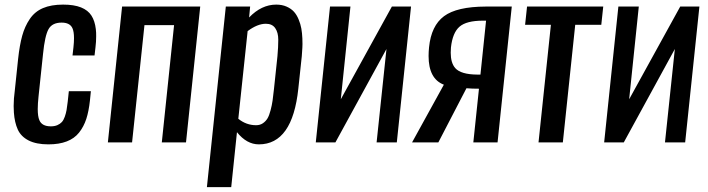

<svg xmlns="http://www.w3.org/2000/svg" viewBox="-20 -606 3014 817"><path d="M186 8.3Q134.3 8.3 101.8 -8.3Q69.3 -24.9 55.7 -54.7Q42 -85 39.1 -127Q38.1 -140.1 38.1 -154.8Q38.1 -185.5 43 -221.2L57.1 -355.5Q63.5 -414.1 74.5 -453.9Q85.4 -493.7 106.7 -525.1Q127.9 -556.6 162.8 -571.5Q197.8 -586.4 248.5 -586.4Q294.9 -586.4 324.7 -574.5Q354.5 -562.5 369.1 -539.6Q383.8 -516.6 387.7 -482.4Q389.6 -467.3 389.2 -450.7Q389.2 -428.7 386.2 -403.8L382.3 -370.1H288.6L292.5 -404.3Q294.9 -426.3 294.9 -443.4Q294.9 -471.7 288.1 -486.3Q277.3 -509.8 242.2 -509.8Q202.1 -509.8 186.5 -481.9Q170.9 -454.1 163.1 -376.5L144 -195.8Q140.6 -164.6 140.6 -142.1Q140.6 -110.4 147.5 -94.7Q158.2 -68.4 196.3 -68.4Q212.4 -68.4 224.1 -73.5Q235.8 -78.6 243.2 -86.7Q250.5 -94.7 255.6 -109.1Q260.7 -123.5 263.2 -137.5Q265.6 -151.4 268.1 -172.9L272.9 -217.8H366.7L362.8 -179.2Q357.9 -132.8 347.2 -99.9Q336.4 -66.9 316.4 -41.7Q296.4 -16.6 263.9 -4.2Q231.4 8.3 186 8.3Z M439 0 499.5 -578.1H832L771.5 0H668.5L720.7 -499H594.7L542 0Z M860.4 190.4 940.9 -578.1H1044.4L1040 -531.7Q1092.8 -586.4 1155.3 -586.4Q1180.2 -586.4 1199.5 -577.9Q1218.8 -569.3 1230.7 -556.2Q1242.7 -543 1250.7 -523.4Q1258.8 -503.9 1262.2 -484.9Q1265.6 -465.8 1266.6 -442.9Q1267.1 -429.7 1267.1 -418.5Q1266.6 -410.2 1266.6 -402.8Q1265.6 -385.7 1264.2 -367.2L1249.5 -229.5Q1224.6 8.3 1081.5 8.3Q1029.8 8.3 988.3 -43.5L963.9 190.4ZM1069.8 -73.2Q1086.4 -73.2 1098.6 -81.5Q1110.8 -89.8 1118.2 -102.1Q1125.5 -114.3 1131.3 -136.5Q1137.2 -158.7 1139.9 -178.2Q1142.6 -197.8 1146 -229L1160.6 -367.2Q1164.1 -406.2 1164.1 -437Q1164.1 -467.8 1151.1 -486.3Q1138.2 -504.9 1111.3 -504.9Q1075.7 -504.9 1033.7 -473.6L994.1 -100.6Q1027.8 -73.2 1069.8 -73.2Z M1323.7 0 1384.3 -578.1H1471.2L1430.2 -183.6L1647.5 -578.1H1729L1668.5 0H1582.5L1624.5 -397.5L1407.2 0Z M1733.4 0 1868.7 -245.6Q1803.7 -270.5 1803.7 -367.7Q1803.7 -385.3 1805.7 -404.8Q1814.9 -496.6 1869.4 -537.1Q1923.8 -577.6 2046.4 -578.1H2157.7L2097.2 0H1994.1L2018.1 -228.5Q1988.3 -228.5 1964.8 -230.5L1845.2 0ZM2011.2 -288.6H2024.4L2048.3 -518.1H2035.2Q1964.8 -518.1 1935.3 -492.4Q1905.8 -466.8 1898.9 -404.3Q1897.9 -392.6 1897.9 -381.8Q1897.9 -338.4 1917 -316.4Q1940.9 -289.1 2011.2 -288.6Z M2271.5 0 2324.2 -500.5H2214.4L2222.7 -578.1H2546.9L2538.6 -500.5H2427.7L2375 0Z M2550.8 0 2611.3 -578.1H2698.2L2657.2 -183.6L2874.5 -578.1H2956.1L2895.5 0H2809.6L2851.6 -397.5L2634.3 0Z"/></svg>

Font: Oswald
Style: Regular
Weight: 400
Designer: Vernon Adams
Foundry: Vernon Adams
Version: 3.0; ttfautohint (v0.94.23-7a4d-dirty) -l 8 -r 50 -G 200 -x 